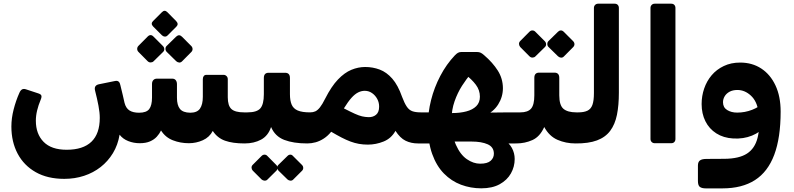

<svg xmlns="http://www.w3.org/2000/svg" viewBox="-20 -770 4294 1039"><path d="M327.7 197.9Q237.5 197.9 173.4 161.7Q109.4 125.5 75.5 61.6Q41.6 -2.2 41.6 -85.4Q41.6 -130.4 53.8 -177.7Q65.9 -225.1 84.9 -267.6Q91.4 -282.4 100.2 -286.6Q109 -290.7 120.9 -286.5L185.6 -265.2Q200.9 -260.6 203.7 -253.1Q206.5 -245.5 200.4 -230.9Q187.7 -200.9 180.9 -172.3Q174 -143.7 174 -116.6Q174 -45.2 215.9 -2.4Q257.9 40.4 340.6 40.4Q429.6 40.4 474.8 -3Q519.9 -46.4 519.9 -132.1Q519.9 -160.7 512.9 -197.6Q506 -234.4 494.4 -279.9Q490.8 -293.9 496.1 -302.5Q501.5 -311.1 515.3 -314L602.5 -331.7Q615.7 -334.4 622.5 -327.9Q629.2 -321.5 631.2 -309.9Q639.1 -276.7 644.5 -254.9Q649.9 -233.1 653.9 -213.5Q661.4 -184.4 680.7 -172.2Q700 -160 732.7 -160Q772.6 -160 787.6 -179.9Q802.6 -199.7 802.6 -242.5V-315.7Q802.6 -328.9 809.8 -336.6Q817 -344.4 829.5 -344.4H912Q924.5 -344.4 931.1 -336Q937.6 -327.6 937.6 -314.5V-241.2Q937.6 -200.9 953.7 -180.7Q969.9 -160.6 1009.4 -160Q1047 -160 1062.3 -182.4Q1077.6 -204.7 1077.6 -246.2V-341.4Q1077.6 -352 1082.6 -358.5Q1087.6 -365 1097.6 -365H1189.5Q1198.9 -365 1205.7 -358.5Q1212.6 -352 1212.6 -341.4V-243.7Q1212.6 -198.2 1232.2 -180.1Q1251.9 -161.9 1300.4 -161.9H1318.9Q1333.9 -161.9 1333.9 -146.9V-23.8Q1333.9 6.2 1302.6 6.2Q1239.2 6.2 1197.7 -8.6Q1156.2 -23.5 1131.4 -61.5Q1113.4 -27.1 1077.6 -11.1Q1041.7 5 1001.9 5Q956.1 5 915.6 -10.8Q875 -26.5 851.4 -64Q843 -46 828.4 -30.2Q813.9 -14.4 791.4 -4.7Q768.9 5 736 5Q703.2 5 673.9 -6.6Q644.6 -18.1 627.2 -41.1Q617.9 14.6 591.1 58.8Q564.2 103 524.6 133.9Q485 164.9 434.9 181.4Q384.9 197.9 327.7 197.9ZM886.6 -578Q880.1 -571.5 871.7 -572Q863.2 -572.5 856.4 -579L808.2 -627.1Q794.2 -642.1 808.2 -656.1L856.4 -704.2Q871 -718.9 885.6 -704.2L933.1 -656.1Q948.5 -639.9 934.7 -626.1ZM810.9 -438.2Q805 -432.4 795.6 -432.1Q786.1 -431.7 778.6 -439.2L728.9 -489.4Q722.4 -496.2 722.4 -505.5Q722.4 -514.7 728.9 -521.6L778.6 -571.7Q794.9 -588.4 810.9 -571.7L861 -521.6Q868.5 -514.5 869 -504.9Q869.5 -495.2 862 -488.4ZM965.4 -438.2Q958.2 -430.7 949.1 -431.7Q940 -432.7 933.1 -439.2L882 -489.4Q875.5 -495.9 875.5 -505.8Q875.5 -515.7 882 -521.6L933.1 -571.7Q949.4 -586.7 964.4 -571.7L1014.5 -521.6Q1021.4 -515.1 1022 -505.5Q1022.6 -495.9 1015.1 -488.4Z M1304 6.2Q1289 6.2 1289 -9.1V-131.9Q1289 -161.9 1319 -161.9Q1370 -161.9 1388.9 -183.7Q1407.8 -205.6 1407.8 -260.1V-348.1Q1407.8 -376.2 1434 -376.2H1522.7Q1549 -376.2 1549 -348.1V-260.1Q1549 -225.6 1558.3 -203.9Q1567.6 -182.1 1591.2 -172Q1614.9 -161.9 1657.7 -161.9Q1672.7 -161.9 1672.7 -146.9V-23.8Q1672.7 6.2 1642.7 6.2Q1568 6.2 1518.1 -13Q1468.3 -32.3 1446.9 -82.6Q1431 -34.8 1392.6 -14.3Q1354.2 6.2 1304 6.2ZM1426.7 202.2Q1420.9 208.1 1411.7 207.6Q1402.6 207.1 1395.7 201.2L1347.5 153Q1341.6 146.5 1341.3 137.5Q1341 128.5 1347.5 122L1395.7 73.8Q1402.6 66.9 1411.6 66.9Q1420.5 66.9 1426.7 73.8L1474.4 122Q1481.2 128.5 1481.7 137.8Q1482.2 147.1 1475.4 154ZM1566.2 202.2Q1560.4 208.1 1551.6 207.6Q1542.7 207.1 1535.9 201.2L1486.6 153Q1480.8 146.5 1480.4 137.2Q1480.1 127.9 1486.6 122L1535.9 73.8Q1542.7 66.9 1551.1 66.9Q1559.4 66.9 1565.2 73.8L1613.5 122Q1620.4 128.5 1620.9 137.8Q1621.4 147.1 1614.5 154Z M1970.5 12.6Q1945.4 12.6 1922.3 8.5Q1899.3 4.4 1876.3 -4.2Q1853.3 -12.8 1828 -25.9Q1802.8 -39 1772.2 -57Q1754.1 -34.6 1732.6 -20.6Q1711.1 -6.5 1688.4 -0.1Q1665.6 6.2 1643 6.2Q1628 6.2 1628 -8.8V-131.9Q1628 -161.9 1658 -161.9Q1674.1 -161.9 1686.3 -167.4Q1698.5 -173 1711.3 -188.9Q1724 -204.9 1739.8 -236.5Q1773.4 -302.7 1808.9 -339.8Q1844.4 -376.9 1881.4 -392.2Q1918.5 -407.5 1956.1 -407.5Q1997.4 -407.5 2034.7 -393.5Q2072 -379.5 2102.8 -344.4Q2133.6 -309.2 2156 -245.5Q2168.7 -211.5 2181.2 -193.1Q2193.6 -174.6 2211.3 -168.2Q2229 -161.9 2256.5 -161.9Q2271.5 -161.9 2271.5 -146.9V-23.8Q2271.5 6.2 2241.5 6.2Q2204.6 6.2 2174.8 -8.4Q2145 -23 2120.1 -61.9Q2097.4 -21 2055.8 -4.2Q2014.3 12.6 1970.5 12.6ZM1974.1 -136Q1998.6 -135.4 2014.9 -148.9Q2031.3 -162.4 2031.6 -191.9Q2032 -214.6 2021.6 -234.2Q2011.1 -253.9 1993.4 -266.2Q1975.6 -278.6 1954.1 -278.6Q1935.6 -278.6 1918 -269.8Q1900.4 -261 1882 -240.6Q1863.6 -220.1 1840.9 -183.5Q1877.7 -164.5 1900.2 -154.4Q1922.8 -144.2 1939.3 -140.4Q1955.9 -136.6 1974.1 -136Z M2584.2 249.1Q2526.9 249.1 2474.7 229.6Q2422.6 210 2382.3 169Q2342 128 2318.8 63.3Q2295.5 -1.5 2295.5 -92.5Q2295.5 -160.1 2312.7 -228.5Q2329.9 -296.9 2362.8 -359.5Q2395.6 -422.1 2441.4 -470.4Q2450.2 -479.6 2458.2 -484.2Q2466.1 -488.7 2478 -488.7H2560Q2573.5 -488.7 2581.9 -484.3Q2590.2 -479.9 2599.1 -472Q2646.4 -431.4 2673.7 -388.2Q2701.1 -345.1 2701.5 -293.2Q2701.5 -245.6 2675.8 -204.8Q2650.1 -164 2600.2 -142L2569.1 -159.6Q2607.1 -160.4 2642.5 -160.9Q2677.9 -161.5 2713.6 -161.7Q2749.2 -161.9 2787.2 -161.9Q2796 -161.9 2799.9 -157.1Q2803.9 -152.2 2803.9 -142V-26Q2803.9 -11.9 2795.6 -2.8Q2787.4 6.2 2769.6 6.2H2714L2697.7 -20.6Q2735 2.4 2750.1 30.6Q2765.2 58.7 2765.2 90.4Q2765.2 132.3 2744.8 168.4Q2724.4 204.6 2684.2 226.9Q2644 249.1 2584.2 249.1ZM2242.1 6.2Q2227 6.2 2227 -12.1V-130.9Q2227 -146.4 2235.2 -154.1Q2243.4 -161.9 2258.2 -161.9H2329.7V6.2ZM2578.2 115.8Q2617.6 115.8 2635.1 100.1Q2652.6 84.4 2652.6 61.8Q2652.6 25.9 2619.2 10.9Q2585.7 -4 2532 -4H2391.4V-158.2H2427.6Q2469.6 -158.2 2503.5 -167.1Q2537.4 -175.9 2557.2 -195.4Q2577 -215 2577 -246.9Q2577 -282.1 2555.1 -311.4Q2533.2 -340.7 2495.7 -369.1L2527.5 -369.5Q2504.5 -343.7 2480.3 -305.9Q2456.1 -268 2439.9 -221.9Q2423.7 -175.9 2423.7 -124.7Q2423.7 -39.4 2447.2 13.7Q2470.7 66.8 2506.2 91.3Q2541.7 115.8 2578.2 115.8Z M2774 6.2Q2759 6.2 2759 -9.1V-131.9Q2759 -161.9 2789 -161.9H2795.9Q2836.1 -161.9 2853.8 -182.1Q2871.5 -202.4 2871.5 -253.9V-348.7Q2871.5 -376.9 2897.8 -376.9H2980.2Q3006.5 -376.9 3006.5 -348.7V-253.9Q3006.5 -200.7 3028.9 -181.3Q3051.4 -161.9 3099.2 -161.9H3109Q3124 -161.9 3124 -146.9V-23.8Q3124 6.2 3094 6.2Q3041.9 6.2 2997 -13.3Q2952.1 -32.9 2925.1 -82.6Q2901.9 -30.4 2861.2 -12.1Q2820.5 6.2 2774 6.2ZM2877.1 -464.6Q2871.2 -458.7 2861.8 -458.4Q2852.4 -458.1 2844.9 -465.6L2795.1 -515.7Q2789.3 -522.6 2788.6 -531.6Q2788 -540.5 2795.1 -548L2844.9 -598.1Q2852.4 -605.6 2861.5 -605.3Q2870.6 -605 2877.1 -598.1L2927.2 -548Q2934.7 -540.9 2935.2 -531.2Q2935.7 -521.6 2928.2 -514.7ZM3031.6 -464.6Q3024.5 -457.1 3015.4 -458.1Q3006.2 -459.1 2999.4 -465.6L2948.3 -515.7Q2941.8 -522.2 2941.8 -531.9Q2941.8 -541.5 2948.3 -548L2999.4 -598.1Q3006.2 -605 3014.7 -605.3Q3023.1 -605.6 3030.6 -598.1L3080.7 -548Q3088.2 -540.9 3088.6 -531.6Q3088.9 -522.2 3081.4 -514.7Z M3094 6.2Q3079 6.2 3079 -8.8V-131.9Q3079 -161.9 3109 -161.9Q3139.8 -161.9 3158.6 -170.8Q3177.5 -179.7 3185.8 -202.3Q3194 -224.9 3194 -266.1V-727Q3194 -737 3200.5 -743.5Q3207 -750 3217 -750H3306Q3317 -750 3323 -743.5Q3329 -737 3329 -727V-268Q3329 -200.6 3318.6 -148.7Q3308.1 -96.9 3282.1 -62.1Q3256.1 -27.2 3210.4 -10.2Q3164.6 6.9 3094 6.2Z M3523.1 5Q3513.1 5 3506.6 -1.5Q3500.1 -8 3500.1 -18V-727Q3500.1 -737 3506.6 -743.5Q3513.1 -750 3523.1 -750H3612.1Q3623.1 -750 3629.1 -743.5Q3635.1 -737 3635.1 -727V-18Q3635.1 -8 3629.1 -1.5Q3623.1 5 3612.1 5Z M3799 249.4Q3778.4 249.4 3767.6 241.7Q3756.8 234 3756.8 209V125.8Q3756.8 106.5 3767.6 98.3Q3778.4 90 3803.4 90L3900.2 89.4Q3979.6 88.8 4022.3 61.1Q4065 33.5 4079.5 -24Q4094 -81.5 4087.9 -169.4L4204.4 -166.1Q4204.4 -24.6 4169.8 67.6Q4135.2 159.8 4065.4 204.6Q3995.6 249.4 3889.6 249.4ZM4084 -166.2Q4076.5 -222 4043.4 -252.6Q4010.4 -283.1 3970.5 -283.1Q3945.4 -283.1 3927.9 -273.6Q3910.5 -264 3901.5 -248.9Q3892.5 -233.9 3892.5 -216.7Q3892.5 -188.6 3914.9 -174.7Q3937.2 -160.7 3969 -160.7Q4011.5 -160.7 4050 -175.8Q4088.5 -190.9 4104.7 -210.6L4116 -88.1Q4095.6 -54.9 4049.5 -36.2Q4003.4 -17.5 3947.8 -20.6Q3894.6 -23.7 3856.1 -48.4Q3817.6 -73 3797.2 -114Q3776.8 -155 3776.8 -207Q3776.8 -250.5 3790.6 -290.9Q3804.4 -331.2 3831 -362.7Q3857.6 -394.1 3896.7 -412.7Q3935.7 -431.4 3985.2 -431.4Q4050.4 -431.4 4099.4 -399.3Q4148.5 -367.2 4176.4 -307.9Q4204.4 -248.5 4204.4 -166.1Z"/></svg>

Font: Rubik Light
Style: Regular
Weight: 300
Designer: Hubert and Fischer
Foundry: Hubert and Fischer
Version: Version 2.300;gftools[0.9.30]